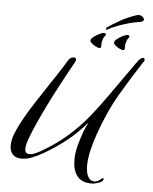

<svg xmlns="http://www.w3.org/2000/svg" viewBox="-55 -756 713 893"><g transform="rotate(5 301.0 -310.0)"><path d="M407 90Q359 90 338 62Q317 34 317 -12Q317 -44 326 -79Q335 -114 346 -144Q351 -157 356.5 -168.5Q362 -180 368 -192Q324 -141 276.5 -103Q229 -65 170 -31Q149 -19 123 -8Q97 3 71 3Q44 3 30 -12Q16 -27 16 -53Q16 -77 25 -102Q34 -127 45 -148Q74 -205 110 -259.5Q146 -314 181 -368Q191 -383 197 -392Q203 -401 209.5 -410.5Q216 -420 225 -435Q231 -444 236.5 -453.5Q242 -463 248 -472Q257 -487 274 -487Q284 -487 284 -478Q284 -473 281 -467Q271 -450 253 -416.5Q235 -383 212.5 -341Q190 -299 168 -254Q146 -209 127 -167Q108 -125 96.5 -93Q85 -61 85 -45Q85 -21 106 -21Q119 -21 134.5 -28Q150 -35 160 -41Q229 -81 280 -126Q331 -171 372 -221.5Q413 -272 452 -328Q491 -384 536 -447Q541 -453 551.5 -469Q562 -485 573.5 -499Q585 -513 593 -513Q602 -513 602 -504Q602 -501 601 -500Q552 -426 500 -338Q448 -250 410 -140Q398 -107 388 -65.5Q378 -24 378 11Q378 23 381 39Q384 55 393 67Q402 79 418 79Q432 79 443 69.5Q454 60 458 60Q460 60 460 64Q460 73 449.5 78.5Q439 84 426.5 87Q414 90 407 90ZM498 -541Q492 -541 481.5 -546Q471 -551 462 -558.5Q453 -566 453 -572Q453 -580 465 -589.5Q477 -599 491.5 -606Q506 -613 512 -613Q522 -613 522 -606Q522 -603 521 -602Q514 -595 512 -589Q510 -583 507 -574Q505 -568 505.5 -554.5Q506 -541 498 -541ZM388 -541Q382 -541 371.5 -546Q361 -551 352 -558.5Q343 -566 343 -572Q343 -580 355 -589.5Q367 -599 381.5 -606Q396 -613 402 -613Q412 -613 412 -606Q412 -603 411 -602Q404 -595 402 -589Q400 -583 397 -574Q395 -568 395.5 -554.5Q396 -541 388 -541ZM413 -628Q410 -628 410.5 -633Q411 -638 413 -639Q432 -653 470 -674.5Q508 -696 549 -709L559 -710Q569 -709 576 -702Q583 -695 583 -690Q582 -687 578 -683.5Q574 -680 563 -678Q545 -676 517 -668.5Q489 -661 461 -650.5Q433 -640 415 -629Q414 -629 414 -628.5Q414 -628 413 -628Z"/></g></svg>

Font: Caramel
Style: Regular
Weight: 400
Designer: Robert E. Leuschke
Foundry: Robert E. Leuschke
Version: Version 1.010